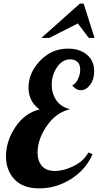

<svg xmlns="http://www.w3.org/2000/svg" viewBox="-20 -1020 541 1058"><path d="M467 -180 490 -170Q452 -84 370.5 -33Q289 18 197 18Q106 18 59.5 -32Q13 -82 13 -158Q13 -242 64.5 -319.5Q116 -397 198 -417Q137 -461 137 -537Q137 -618 200.5 -685Q264 -752 356 -752Q418 -752 458.5 -719Q499 -686 499 -627Q499 -583 477 -553Q455 -523 425 -523Q398 -523 378 -550Q396 -556 409 -583Q422 -610 422 -637Q422 -666 406 -679.5Q390 -693 367 -693Q324 -693 294.5 -650Q265 -607 265 -552Q265 -505 290 -468Q315 -431 366 -418Q290 -401 238.5 -327Q187 -253 187 -179Q187 -134 210.5 -106Q234 -78 282 -78Q332 -78 387 -105.5Q442 -133 467 -180ZM501 -811H469L409 -891L252 -811H208L420 -1000H441Z"/></svg>

Font: Lobster Two
Style: Bold Italic
Weight: 700
Designer: Pablo Impallari
Foundry: Pablo Impallari. www.impallari.com
Version: Version 2.000